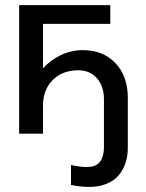

<svg xmlns="http://www.w3.org/2000/svg" viewBox="-20 -525 575 754"><path d="M55.2 -504.9H413.1V-431.2H148.9V-256.8Q178.7 -289.6 219.2 -308.8Q259.8 -328.1 305.2 -328.1Q385.3 -328.1 433.6 -276.9Q481.9 -225.6 481.9 -141.1V56.2Q481.9 86.9 473.4 113.5Q464.8 140.1 447.3 161.9Q429.7 183.6 399.7 196.3Q369.6 209 330.1 209Q295.4 209 258.8 201.2V123Q294.4 130.9 319.8 130.9Q357.9 130.9 373 109.9Q388.2 88.9 388.2 53.2V-134.8Q388.2 -186.5 360.6 -217.8Q333 -249 287.1 -249Q225.6 -249 187.3 -210.9Q148.9 -172.9 148.9 -110.8V0H55.2Z"/></svg>

Font: LT Superior Med
Style: Regular
Weight: 500
Designer: Daniel Lyons
Foundry: LyonsType
Version: Version 1.000